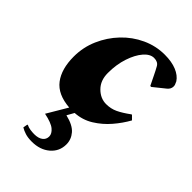

<svg xmlns="http://www.w3.org/2000/svg" viewBox="-214 -553 876 876"><g transform="rotate(45 224.5 -115.0)"><path d="M164 240Q139 240 121.5 234.5Q104 229 91 221L95 199H99Q108 204 122 206Q136 208 148 208Q174 208 189 197Q204 186 204 167Q204 149 185 133Q166 117 117 107L175 9Q96 3 60.5 -43.5Q25 -90 25 -170Q25 -230 48.5 -284Q72 -338 112 -380Q152 -422 204 -446Q256 -470 313 -470Q358 -470 389.5 -457Q421 -444 436 -421Q441 -411 442.5 -406Q444 -401 444 -396Q444 -379 429 -367L373 -322H367L345 -367Q334 -390 324 -407.5Q314 -425 289 -425Q264 -425 241 -398.5Q218 -372 203 -327Q188 -282 188 -227Q188 -179 217 -150Q246 -121 283 -121Q313 -121 338.5 -133Q364 -145 398 -170H401L419 -152Q398 -114 367.5 -78.5Q337 -43 297.5 -18.5Q258 6 210 9L191 43Q242 55 263.5 80Q285 105 285 137Q285 182 251 211Q217 240 164 240Z"/></g></svg>

Font: Spectral ExtraBold
Style: Italic
Weight: 800
Italic angle: -10°
Designer: Jean-Baptiste Levee
Foundry: Production Type
Version: Version 2.001